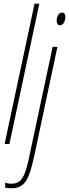

<svg xmlns="http://www.w3.org/2000/svg" viewBox="-20 -780 374 1040"><path d="M5 0H31L193 -760H167ZM305 -643C325 -643 334 -670 334 -687C334 -704 327 -712 316 -712C296 -712 287 -686 287 -667C287 -652 294 -643 305 -643ZM42 240C118 240 139 188 168 53L291 -526H265L142 52C117 179 96 215 42 215C27 215 18 213 8 209V236C15 238 27 240 42 240Z"/></svg>

Font: Noto Sans ExtraCondensed Thin
Style: Italic
Weight: 100
Width: 2
Italic angle: -12°
Designer: Monotype Design Team
Foundry: Monotype Imaging Inc.
Version: Version 2.013